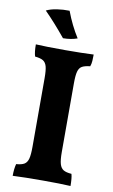

<svg xmlns="http://www.w3.org/2000/svg" viewBox="-97 -928 577 981"><g transform="rotate(10 192.0 -437.5)"><path d="M49 -617Q42 -639 42 -679Q93 -676 195 -676Q282 -676 342 -679Q342 -662 341 -646Q340 -630 335 -617Q307 -614 293 -606Q279 -598 273.5 -578Q268 -558 268 -517V-160Q268 -119 274 -98.5Q280 -78 294 -69.5Q308 -61 336 -59Q342 -38 342 3Q291 0 200 0Q104 0 42 3Q42 -33 49 -59Q77 -61 91 -69.5Q105 -78 110.5 -98.5Q116 -119 116 -160V-517Q116 -558 110.5 -577.5Q105 -597 91.5 -605.5Q78 -614 49 -617ZM62 -858Q84 -869 116.5 -874Q149 -879 182 -878Q209 -806 247 -746Q214 -734 173 -734Q113 -807 62 -858Z"/></g></svg>

Font: Vollkorn SC
Style: Bold
Weight: 700
Designer: Friedrich Althausen
Foundry: Friedrich Althausen
Version: Version 4.015